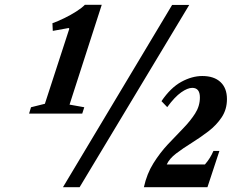

<svg xmlns="http://www.w3.org/2000/svg" viewBox="-20 -782 968 802"><path d="M243 0 699 -761.5H770.5L312.5 0ZM101.5 -307.5 109.5 -334 167.5 -348.5 269.5 -662 267 -665 200.5 -653 199 -685Q221.5 -693 248.2 -706Q275 -719 298.5 -734Q322 -749 334.5 -762H405L270.5 -345L332 -334L323.5 -307.5ZM581 0Q593.5 -56.5 620.8 -100Q648 -143.5 681 -178.8Q714 -214 744.5 -245.2Q775 -276.5 795 -307.8Q815 -339 815 -375Q815 -415 783 -415Q763.5 -415 736.8 -396.2Q710 -377.5 678.5 -334.5L654.5 -359.5Q693 -416 737.5 -440.2Q782 -464.5 825 -464.5Q874 -464.5 901 -439.2Q928 -414 928 -368Q928 -325 906 -292Q884 -259 850.2 -233.2Q816.5 -207.5 780.8 -185.2Q745 -163 716.2 -141.2Q687.5 -119.5 676.5 -95H836Q858 -120 871.5 -151.5H896.5L846.5 0Z"/></svg>

Font: Libre Caslon Condensed Bold
Style: Italic
Weight: 700
Italic angle: -22.583°
Designer: Pablo Impallari, Rodrigo Fuenzalida, Katja Schimmel, Ertekin Erdin
Foundry: Pablo Impallari, Rodrigo Fuenzalida
Version: Version 2.000; ttfautohint (v1.8.4.7-5d5b);gftools[0.9.33]